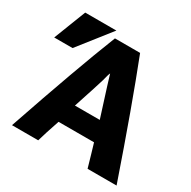

<svg xmlns="http://www.w3.org/2000/svg" viewBox="-166 -905 1075 1078"><g transform="rotate(30 371.5 -365.5)"><path d="M724 11H536Q522 -39 512 -72Q502 -105 498.5 -117.5Q495 -130 493 -136H263Q228 -33 216 11H46Q201 -443 303 -700H466Q575 -422 724 11ZM458 -261 399 -447Q378 -515 378 -516Q372 -505 362 -463Q351 -425 297 -261ZM124 -534H5L86 -742H288Z"/></g></svg>

Font: Repo
Style: ExtraBold
Weight: 800
Designer: Stefan Peev
Foundry: Context Ltd
Version: Version 001.000